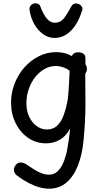

<svg xmlns="http://www.w3.org/2000/svg" viewBox="-20 -865 616 1164"><path d="M47 -242Q47 -304 69 -359.5Q91 -415 129 -457.5Q167 -500 216.5 -524.5Q266 -549 320 -549Q345 -549 369 -543.5Q393 -538 416 -525Q421 -539 432 -543.5Q443 -548 453 -548Q473 -548 485.5 -539.5Q498 -531 498 -511V-475Q503 -468 505 -461.5Q507 -455 507 -447Q507 -431 497 -419V-392Q497 -354 497.5 -315.5Q498 -277 498 -236Q498 -182 495 -127Q492 -72 487 -18Q479 70 453 137Q427 204 383 241.5Q339 279 277 279Q250 279 219 270.5Q188 262 154 244.5Q120 227 84 200Q75 193 69.5 184Q64 175 64 165Q64 155 69 145Q74 135 83 127.5Q92 120 105 120Q115 120 126.5 124.5Q138 129 148 137Q167 150 188.5 163.5Q210 177 232.5 185.5Q255 194 277 194Q311 194 333 170Q355 146 368.5 110Q382 74 388 38Q393 8 396 -11.5Q399 -31 401 -47.5Q403 -64 405 -85Q379 -38 341.5 -17Q304 4 260 4Q198 4 150 -29.5Q102 -63 74.5 -119Q47 -175 47 -242ZM264 -80Q301 -80 325.5 -102Q350 -124 365.5 -165.5Q381 -207 391 -264Q393 -279 395 -305Q397 -331 398.5 -359Q400 -387 401 -408.5Q402 -430 402 -436Q383 -451 360 -458Q337 -465 320 -465Q283 -465 250.5 -447Q218 -429 193 -397Q168 -365 154 -324Q140 -283 140 -238Q140 -193 157 -157Q174 -121 202.5 -100.5Q231 -80 264 -80ZM310 -635Q274 -635 242 -657.5Q210 -680 188 -718.5Q166 -757 159 -805Q157 -822 168 -833.5Q179 -845 195 -845Q206 -845 213.5 -840.5Q221 -836 224 -827Q243 -776 264.5 -751.5Q286 -727 311 -727Q346 -727 367 -753.5Q388 -780 413 -827Q418 -836 425 -840Q432 -844 441 -844Q458 -844 470.5 -831.5Q483 -819 479 -805Q454 -723 410.5 -679Q367 -635 310 -635Z"/></svg>

Font: Playpen Sans Deva
Style: Regular
Weight: 400
Designer: Pooja Saxena, Gunjan Panchal, Laura Meseguer, Veronika Burian, José Scaglione
Foundry: TypeTogether
Version: Version 2.000